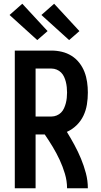

<svg xmlns="http://www.w3.org/2000/svg" viewBox="-20 -1005 540 1025"><path d="M59 0V-735H255Q283 -735 310.5 -728.5Q338 -722 362 -707Q386 -692 403.5 -669.5Q421 -647 431 -621Q441 -595 445 -567Q449 -539 449 -511Q449 -479 444 -447.5Q439 -416 425.5 -387.5Q412 -359 389 -336.5Q366 -314 337 -301Q358 -267 377.5 -231Q397 -195 412.5 -157.5Q428 -120 438.5 -80.5Q449 -41 449 0H338Q338 -39 326.5 -77.5Q315 -116 298.5 -151.5Q282 -187 261.5 -221Q241 -255 219 -287H170V0ZM170 -383H255Q269 -383 282.5 -388.5Q296 -394 306 -404Q316 -414 322 -427.5Q328 -441 331.5 -454.5Q335 -468 336.5 -482.5Q338 -497 338 -511Q338 -525 336.5 -539.5Q335 -554 331.5 -568Q328 -582 322 -595Q316 -608 306 -618Q296 -628 282.5 -633.5Q269 -639 255 -639H170ZM349 -791 201 -925 269 -985 404 -839ZM179 -791 31 -925 99 -985 234 -839Z"/></svg>

Font: Iosevka SS08 Regular
Style: Bold
Weight: 700
Monospace: yes
Designer: Belleve Invis
Foundry: Belleve Invis
Version: Version 16.3.4; ttfautohint (v1.8.4)